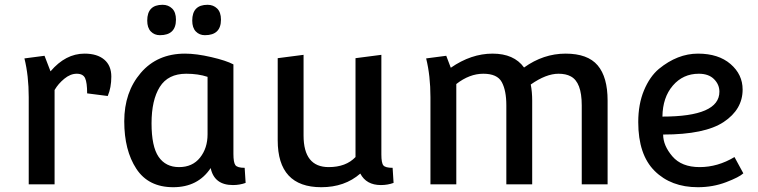

<svg xmlns="http://www.w3.org/2000/svg" viewBox="-20 -770 3168 802"><path d="M100 -364Q100 -454 82 -526L166 -537L191 -472Q254 -546 333 -546Q386 -546 415.5 -521Q445 -496 445 -450Q445 -404 430 -369L344 -380Q344 -425 335.5 -443.5Q327 -462 300.5 -462Q274 -462 248.5 -441Q223 -420 208 -394V0H100Z M847 -750Q871 -750 887 -734.5Q903 -719 903 -688Q903 -623 836 -623Q813 -623 798 -638.5Q783 -654 783 -684Q783 -750 847 -750ZM659 -750Q683 -750 699 -734.5Q715 -719 715 -688Q715 -623 648 -623Q625 -623 610 -638.5Q595 -654 595 -684Q595 -750 659 -750ZM955 -501V-127Q955 -92 963 -80.5Q971 -69 1002 -69L1006 -6Q981 3 953 3Q875 3 860 -68Q807 12 703.5 12Q600 12 549.5 -65Q499 -142 499 -263.5Q499 -385 568 -465.5Q637 -546 753 -546Q800 -546 862.5 -531.5Q925 -517 955 -501ZM847 -209V-449Q808 -462 758 -462Q682 -462 647.5 -407Q613 -352 613 -255Q613 -158 642.5 -115Q672 -72 728 -72Q784 -72 815.5 -111.5Q847 -151 847 -209Z M1573 -541V-125Q1573 -89 1581.5 -79Q1590 -69 1620 -69L1624 -6Q1599 3 1571 3Q1510 3 1485 -45Q1420 12 1322 12Q1140 12 1140 -184V-527L1248 -541V-204Q1248 -72 1353 -72Q1425 -72 1465 -114V-527Z M1778 -364Q1778 -454 1760 -526L1844 -537L1863 -487Q1948 -546 2037.5 -546Q2127 -546 2169 -488Q2250 -546 2342.5 -546Q2435 -546 2476.5 -497Q2518 -448 2518 -350V0H2410V-330Q2410 -427 2364 -451Q2344 -462 2313 -462Q2261 -462 2197 -417Q2203 -386 2203 -350V0H2095V-330Q2095 -392 2076 -427Q2057 -462 1999 -462Q1941 -462 1886 -419V0H1778Z M3048 -114 3085 -46Q3068 -30 3013 -9Q2958 12 2895 12Q2783 12 2714.5 -56Q2646 -124 2646 -260Q2646 -335 2670 -392.5Q2694 -450 2732 -482Q2810 -546 2895.5 -546Q2981 -546 3031.5 -502.5Q3082 -459 3082 -396Q3082 -313 3003 -260.5Q2924 -208 2750 -208Q2750 -162 2788.5 -117Q2827 -72 2902.5 -72Q2978 -72 3048 -114ZM2985 -387Q2985 -417 2962.5 -439.5Q2940 -462 2899 -462Q2833 -462 2790.5 -412.5Q2748 -363 2747 -283Q2985 -283 2985 -387Z"/></svg>

Font: Convergence
Style: Regular
Weight: 400
Designer: Nicolas Silva and John Vargas
Foundry: Nicolas Silva and Jonh Vargas
Version: Version 1.002